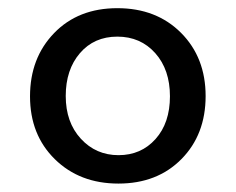

<svg xmlns="http://www.w3.org/2000/svg" viewBox="-20 -554 571 465"><path d="M139.2 -321.5Q139.2 -257.8 175.8 -218Q212.4 -178.2 267.1 -178.2Q321.8 -178.2 356.7 -217.3Q391.6 -256.3 391.6 -320.8Q391.6 -385.3 356 -425.3Q320.3 -465.3 264.2 -465.3Q208 -465.3 173.6 -425.3Q139.2 -385.3 139.2 -321.5ZM52.7 -320.6Q52.7 -413.6 111.1 -473.9Q169.4 -534.2 264.2 -534.2Q358.9 -534.2 418.5 -474.4Q478 -414.6 478 -321.3Q478 -228 419.4 -168.7Q360.8 -109.4 266.8 -109.4Q172.9 -109.4 112.8 -168.5Q52.7 -227.5 52.7 -320.6Z"/></svg>

Font: Yantramanav
Style: Regular
Weight: 400
Version: Version 1.000;PS 1.0;hotconv 1.0.72;makeotf.lib2.5.5900; ttf